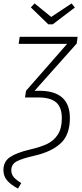

<svg xmlns="http://www.w3.org/2000/svg" viewBox="-24 -899 481 1121"><path d="M284 -757H258L156 -856L178 -879L275 -800L394 -879L413 -855ZM424 -645 178 -369H205Q384 -369 384 -210Q384 -111 329.5 -61.5Q275 -12 177 10Q102 27 72 44Q42 61 42 95Q42 117 55 133.5Q68 150 100 170L81 202Q38 179 17 154Q-4 129 -4 94Q-4 45 33.5 19Q71 -7 151 -26Q212 -40 251 -58.5Q290 -77 313.5 -113Q337 -149 337 -209Q337 -273 303.5 -301.5Q270 -330 201 -330H122L128 -369L368 -643H85L91 -684H429Z"/></svg>

Font: Fira Sans Condensed ExtraLight
Style: Italic
Weight: 275
Width: 3
Italic angle: -8°
Designer: Carrois Corporate & Edenspiekermann AG
Foundry: Carrois Corporate GbR & Edenspiekermann AG
Version: Version 4.203